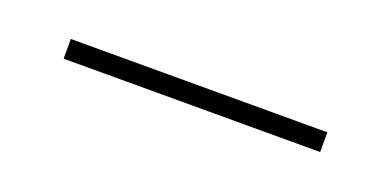

<svg xmlns="http://www.w3.org/2000/svg" viewBox="-19 -789 390 192"><g transform="rotate(20 176.5 -693.5)"><path d="M313 -704V-683H40V-704Z"/></g></svg>

Font: Hepta Slab ExtraLight
Style: Regular
Weight: 200
Designer: Michael LaGattuta
Foundry: Michael LaGattuta
Version: Version 1.100